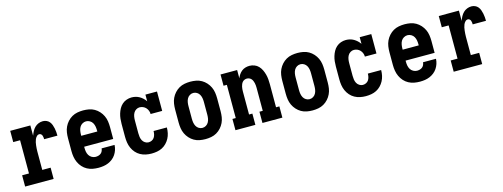

<svg xmlns="http://www.w3.org/2000/svg" viewBox="-17 -1126 4534 1731"><g transform="rotate(-15 2250.0 -260.0)"><path d="M68 0V-105H132V-415H68V-520H256V-424Q263 -444 273 -463Q283 -482 298 -497Q313 -512 333 -520Q353 -528 374 -528Q391 -528 407.5 -521Q424 -514 435 -500.5Q446 -487 452 -470.5Q458 -454 461.5 -437Q465 -420 466.5 -402.5Q468 -385 468 -368H344Q344 -377 343 -385.5Q342 -394 339 -402.5Q336 -411 329 -417Q322 -423 313 -423Q299 -423 288.5 -412Q278 -401 272.5 -388Q267 -375 264 -361Q261 -347 259.5 -332.5Q258 -318 257 -304Q256 -290 256 -276V-105H334V0Z M752 8Q725 8 698 3Q671 -2 647 -15Q623 -28 604.5 -48.5Q586 -69 574.5 -94Q563 -119 558.5 -146Q554 -173 554 -200V-320Q554 -347 558 -374Q562 -401 573.5 -425.5Q585 -450 603.5 -470.5Q622 -491 645.5 -504.5Q669 -518 696 -523Q723 -528 750 -528Q777 -528 804 -523Q831 -518 854.5 -504.5Q878 -491 896.5 -470.5Q915 -450 926.5 -425.5Q938 -401 942 -374Q946 -347 946 -320V-209H675V-200Q675 -181 678 -163Q681 -145 690.5 -129Q700 -113 717 -103.5Q734 -94 752 -94Q765 -94 778 -97.5Q791 -101 801 -109Q811 -117 816.5 -129Q822 -141 823 -154H944Q943 -130 935.5 -107.5Q928 -85 915 -65.5Q902 -46 883.5 -31.5Q865 -17 843.5 -8Q822 1 799 4.5Q776 8 752 8ZM675 -311H825V-320Q825 -338 822 -356.5Q819 -375 810 -391Q801 -407 784.5 -416.5Q768 -426 750 -426Q732 -426 715.5 -416.5Q699 -407 690 -391Q681 -375 678 -356.5Q675 -338 675 -320Z M1247 8Q1220 8 1193.5 2.5Q1167 -3 1143.5 -16Q1120 -29 1102 -49.5Q1084 -70 1073 -95Q1062 -120 1058 -146.5Q1054 -173 1054 -200V-320Q1054 -344 1056.5 -368Q1059 -392 1066 -415Q1073 -438 1084.5 -459Q1096 -480 1114 -496Q1132 -512 1155 -520Q1178 -528 1202 -528Q1221 -528 1239.5 -523.5Q1258 -519 1274.5 -509.5Q1291 -500 1305 -487Q1319 -474 1330 -458V-520H1438V-339H1330Q1330 -355 1324 -370.5Q1318 -386 1307 -398Q1296 -410 1280.5 -416.5Q1265 -423 1249 -423Q1232 -423 1216.5 -413.5Q1201 -404 1192.5 -388.5Q1184 -373 1181 -355.5Q1178 -338 1178 -320V-200Q1178 -182 1180.5 -165Q1183 -148 1191 -132.5Q1199 -117 1214.5 -107Q1230 -97 1247 -97Q1263 -97 1277.5 -104Q1292 -111 1300.5 -124Q1309 -137 1312.5 -152.5Q1316 -168 1316 -183V-184H1440V-182Q1440 -157 1434.5 -131.5Q1429 -106 1417 -83.5Q1405 -61 1387 -42.5Q1369 -24 1346.5 -12.5Q1324 -1 1298.5 3.5Q1273 8 1247 8Z M1750 8Q1723 8 1696 3Q1669 -2 1645.5 -15.5Q1622 -29 1603.5 -49.5Q1585 -70 1573.5 -94.5Q1562 -119 1558 -146Q1554 -173 1554 -200V-320Q1554 -347 1558 -374Q1562 -401 1573.5 -425.5Q1585 -450 1603.5 -470.5Q1622 -491 1645.5 -504.5Q1669 -518 1696 -523Q1723 -528 1750 -528Q1777 -528 1804 -523Q1831 -518 1854.5 -504.5Q1878 -491 1896.5 -470.5Q1915 -450 1926.5 -425.5Q1938 -401 1942 -374Q1946 -347 1946 -320V-200Q1946 -173 1942 -146Q1938 -119 1926.5 -94.5Q1915 -70 1896.5 -49.5Q1878 -29 1854.5 -15.5Q1831 -2 1804 3Q1777 8 1750 8ZM1750 -97Q1768 -97 1783.5 -106.5Q1799 -116 1807.5 -131.5Q1816 -147 1819 -164.5Q1822 -182 1822 -200V-320Q1822 -338 1819 -355.5Q1816 -373 1807.5 -388.5Q1799 -404 1783.5 -413.5Q1768 -423 1750 -423Q1732 -423 1716.5 -413.5Q1701 -404 1692.5 -388.5Q1684 -373 1681 -355.5Q1678 -338 1678 -320V-200Q1678 -182 1681 -164.5Q1684 -147 1692.5 -131.5Q1701 -116 1716.5 -106.5Q1732 -97 1750 -97Z M2031 0V-105H2062V-415H2031V-520H2186V-443Q2193 -461 2204 -477Q2215 -493 2230 -505Q2245 -517 2264 -522.5Q2283 -528 2302 -528Q2325 -528 2347.5 -519.5Q2370 -511 2386 -494Q2402 -477 2412 -456Q2422 -435 2428 -412.5Q2434 -390 2436 -366.5Q2438 -343 2438 -320V-105H2469V0H2283V-105H2314V-320Q2314 -331 2313 -342.5Q2312 -354 2309.5 -365Q2307 -376 2302.5 -386.5Q2298 -397 2290.5 -405.5Q2283 -414 2272 -418.5Q2261 -423 2250 -423Q2239 -423 2228 -418.5Q2217 -414 2209.5 -405.5Q2202 -397 2197.5 -386.5Q2193 -376 2190.5 -365Q2188 -354 2187 -342.5Q2186 -331 2186 -320V-105H2217V0Z M2750 8Q2723 8 2696 3Q2669 -2 2645.5 -15.5Q2622 -29 2603.5 -49.5Q2585 -70 2573.5 -94.5Q2562 -119 2558 -146Q2554 -173 2554 -200V-320Q2554 -347 2558 -374Q2562 -401 2573.5 -425.5Q2585 -450 2603.5 -470.5Q2622 -491 2645.5 -504.5Q2669 -518 2696 -523Q2723 -528 2750 -528Q2777 -528 2804 -523Q2831 -518 2854.5 -504.5Q2878 -491 2896.5 -470.5Q2915 -450 2926.5 -425.5Q2938 -401 2942 -374Q2946 -347 2946 -320V-200Q2946 -173 2942 -146Q2938 -119 2926.5 -94.5Q2915 -70 2896.5 -49.5Q2878 -29 2854.5 -15.5Q2831 -2 2804 3Q2777 8 2750 8ZM2750 -97Q2768 -97 2783.5 -106.5Q2799 -116 2807.5 -131.5Q2816 -147 2819 -164.5Q2822 -182 2822 -200V-320Q2822 -338 2819 -355.5Q2816 -373 2807.5 -388.5Q2799 -404 2783.5 -413.5Q2768 -423 2750 -423Q2732 -423 2716.5 -413.5Q2701 -404 2692.5 -388.5Q2684 -373 2681 -355.5Q2678 -338 2678 -320V-200Q2678 -182 2681 -164.5Q2684 -147 2692.5 -131.5Q2701 -116 2716.5 -106.5Q2732 -97 2750 -97Z M3247 8Q3220 8 3193.5 2.5Q3167 -3 3143.5 -16Q3120 -29 3102 -49.5Q3084 -70 3073 -95Q3062 -120 3058 -146.5Q3054 -173 3054 -200V-320Q3054 -344 3056.5 -368Q3059 -392 3066 -415Q3073 -438 3084.5 -459Q3096 -480 3114 -496Q3132 -512 3155 -520Q3178 -528 3202 -528Q3221 -528 3239.5 -523.5Q3258 -519 3274.5 -509.5Q3291 -500 3305 -487Q3319 -474 3330 -458V-520H3438V-339H3330Q3330 -355 3324 -370.5Q3318 -386 3307 -398Q3296 -410 3280.5 -416.5Q3265 -423 3249 -423Q3232 -423 3216.5 -413.5Q3201 -404 3192.5 -388.5Q3184 -373 3181 -355.5Q3178 -338 3178 -320V-200Q3178 -182 3180.5 -165Q3183 -148 3191 -132.5Q3199 -117 3214.5 -107Q3230 -97 3247 -97Q3263 -97 3277.5 -104Q3292 -111 3300.5 -124Q3309 -137 3312.5 -152.5Q3316 -168 3316 -183V-184H3440V-182Q3440 -157 3434.5 -131.5Q3429 -106 3417 -83.5Q3405 -61 3387 -42.5Q3369 -24 3346.5 -12.5Q3324 -1 3298.5 3.5Q3273 8 3247 8Z M3752 8Q3725 8 3698 3Q3671 -2 3647 -15Q3623 -28 3604.5 -48.5Q3586 -69 3574.5 -94Q3563 -119 3558.5 -146Q3554 -173 3554 -200V-320Q3554 -347 3558 -374Q3562 -401 3573.5 -425.5Q3585 -450 3603.5 -470.5Q3622 -491 3645.5 -504.5Q3669 -518 3696 -523Q3723 -528 3750 -528Q3777 -528 3804 -523Q3831 -518 3854.5 -504.5Q3878 -491 3896.5 -470.5Q3915 -450 3926.5 -425.5Q3938 -401 3942 -374Q3946 -347 3946 -320V-209H3675V-200Q3675 -181 3678 -163Q3681 -145 3690.5 -129Q3700 -113 3717 -103.5Q3734 -94 3752 -94Q3765 -94 3778 -97.5Q3791 -101 3801 -109Q3811 -117 3816.5 -129Q3822 -141 3823 -154H3944Q3943 -130 3935.5 -107.5Q3928 -85 3915 -65.5Q3902 -46 3883.5 -31.5Q3865 -17 3843.5 -8Q3822 1 3799 4.5Q3776 8 3752 8ZM3675 -311H3825V-320Q3825 -338 3822 -356.5Q3819 -375 3810 -391Q3801 -407 3784.5 -416.5Q3768 -426 3750 -426Q3732 -426 3715.5 -416.5Q3699 -407 3690 -391Q3681 -375 3678 -356.5Q3675 -338 3675 -320Z M4068 0V-105H4132V-415H4068V-520H4256V-424Q4263 -444 4273 -463Q4283 -482 4298 -497Q4313 -512 4333 -520Q4353 -528 4374 -528Q4391 -528 4407.5 -521Q4424 -514 4435 -500.5Q4446 -487 4452 -470.5Q4458 -454 4461.5 -437Q4465 -420 4466.5 -402.5Q4468 -385 4468 -368H4344Q4344 -377 4343 -385.5Q4342 -394 4339 -402.5Q4336 -411 4329 -417Q4322 -423 4313 -423Q4299 -423 4288.5 -412Q4278 -401 4272.5 -388Q4267 -375 4264 -361Q4261 -347 4259.5 -332.5Q4258 -318 4257 -304Q4256 -290 4256 -276V-105H4334V0Z"/></g></svg>

Font: Iosevka Curly Slab Extrabold
Style: Regular
Weight: 800
Monospace: yes
Designer: Belleve Invis
Foundry: Belleve Invis
Version: Version 22.1.2; ttfautohint (v1.8.4)